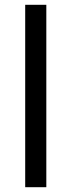

<svg xmlns="http://www.w3.org/2000/svg" viewBox="-20 -780 298 800"><path d="M173 0H85V-760H173Z"/></svg>

Font: Noto Sans Old South Arabian
Style: Regular
Weight: 400
Designer: Monotype Design Team
Foundry: Monotype Imaging Inc.
Version: Version 2.001; ttfautohint (v1.8.4.7-5d5b)